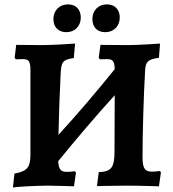

<svg xmlns="http://www.w3.org/2000/svg" viewBox="-20 -848 791 877"><path d="M283 -701C322 -701 349 -729 349 -768C349 -803 328 -828 291 -828C251 -828 224 -800 224 -761C224 -726 245 -701 283 -701ZM461 -701C500 -701 527 -729 527 -768C527 -803 506 -828 468 -828C429 -828 402 -800 402 -761C402 -726 422 -701 461 -701ZM711 -67C711 -67 691 -64 673 -64C641 -64 631 -80 631 -132C631 -235 636 -412 643 -529C646 -567 656 -577 706 -584L711 -649C711 -649 612 -642 566 -642C524 -642 439 -643 439 -643L431 -585L436 -577C436 -577 456 -578 468 -578C496 -578 503 -568 504 -532C420 -428 335 -328 247 -232C249 -323 253 -432 257 -511C260 -565 265 -575 317 -583L323 -649C323 -649 224 -642 174 -642C133 -642 54 -643 54 -643L47 -585L52 -577C52 -577 71 -578 83 -578C112 -578 119 -568 119 -526V-139C118 -83 104 -66 46 -55L39 9C40 6 138 0 198 0C236 0 318 3 318 3L327 -60L322 -66C322 -66 304 -63 285 -63C258 -63 248 -74 246 -112C330 -215 415 -315 504 -413L503 -155C503 -83 488 -63 431 -62L423 2C423 2 521 0 561 0C623 0 706 3 706 3L715 -60Z"/></svg>

Font: Alegreya SC
Style: Bold
Weight: 700
Designer: Juan Pablo del Peral
Foundry: Huerta Tipografica
Version: Version 2.007;PS 002.007;hotconv 1.0.88;makeotf.lib2.5.64775